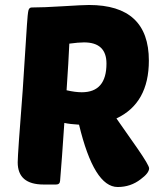

<svg xmlns="http://www.w3.org/2000/svg" viewBox="-20 -740 657 770"><path d="M155 0Q51 0 51 -89Q51 -121 71 -377L88 -640Q91 -686 94 -698Q97 -710 107 -710Q153 -710 233 -715Q313 -720 337 -720Q577 -720 577 -497Q577 -326 447 -265L531 -145Q578 -77 578 -65Q578 -46 544 -21Q504 10 452 10Q357 10 297 -240Q261 -242 238 -247Q228 -97 221 -15Q220 0 205 0ZM258 -565Q255 -495 247 -378Q282 -370 308 -370Q407 -370 407 -485Q407 -570 317 -570Q295 -570 258 -565Z"/></svg>

Font: PoetsenOne
Style: Regular
Weight: 400
Designer: Rodrigo Fuenzalida, Pablo Impallari
Foundry: Pablo Impallari, Rodrigo Fuenzalida
Version: Version 1.000